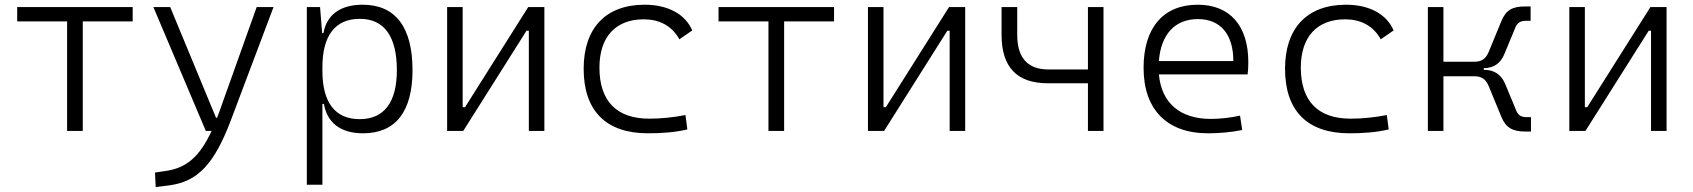

<svg xmlns="http://www.w3.org/2000/svg" viewBox="-20 -547 7071 802"><path d="M260.3 0H325.7V-457.5H534.2V-517.6H51.8V-457.5H260.3Z M630.4 234.4 688 227.1C804.7 211.4 874.5 140.6 944.8 -45.9L1122.6 -517.6H1052.2L892.6 -70.3C890.6 -64.9 888.7 -60.1 886.7 -55.2H882.3L690.9 -517.6H620.6L839.8 0H863.8C813.5 108.9 757.8 153.8 676.3 166.5L627.4 173.8Z M1261.7 224.6H1326.7V-112.8H1333C1346.2 -36.6 1399.9 9.8 1496.6 9.8C1632.3 9.8 1703.1 -80.6 1703.1 -253.9C1703.1 -433.6 1631.8 -527.3 1494.6 -527.3C1402.3 -527.3 1344.7 -485.8 1331.1 -408.7H1325.7L1316.9 -517.6H1261.7ZM1326.7 -251V-266.1C1326.7 -398.9 1380.4 -468.3 1482.9 -468.3C1585 -468.3 1637.7 -395 1637.7 -253.9C1637.7 -119.6 1584.5 -49.3 1482.4 -49.3C1379.9 -49.3 1326.7 -118.7 1326.7 -251Z M1847.7 0H1915L2179.2 -418.5H2189V0H2253.9V-517.6H2186.5L1922.4 -99.1H1912.6V-517.6H1847.7Z M2686.5 9.8C2740.2 9.8 2797.9 6.3 2851.1 -6.3L2843.3 -66.4C2794.4 -57.1 2743.2 -51.3 2691.9 -51.3C2556.2 -51.3 2483.9 -124.5 2483.9 -264.6C2483.9 -393.6 2552.2 -466.3 2668.9 -466.3C2730.5 -466.3 2784.7 -442.4 2817.9 -382.8L2871.6 -419.9C2842.3 -488.3 2769.5 -527.3 2672.9 -527.3C2509.3 -527.3 2418 -428.7 2418 -259.8C2418 -83.5 2511.7 9.8 2686.5 9.8Z M3189.9 0H3255.4V-457.5H3463.9V-517.6H2981.4V-457.5H3189.9Z M3605.5 0H3672.9L3937 -418.5H3946.8V0H4011.7V-517.6H3944.3L3680.2 -99.1H3670.4V-517.6H3605.5Z M4356.9 -199.2H4524.4V0H4589.4V-517.6H4524.4V-256.8H4360.4C4272.5 -256.8 4229 -305.2 4229 -401.9V-517.6H4163.6V-401.9C4163.6 -266.6 4227.5 -199.2 4356.9 -199.2Z M5025.9 9.8C5072.3 9.8 5123.5 5.4 5168.9 -3.9L5159.7 -64C5120.1 -55.2 5076.2 -50.3 5037.6 -50.3C4908.7 -50.3 4831.5 -117.2 4820.8 -236.3H5191.4C5193.4 -250 5194.3 -268.1 5194.3 -287.1C5194.3 -440.4 5116.7 -527.3 4982.9 -527.3C4839.4 -527.3 4756.8 -431.2 4756.8 -263.7C4756.8 -89.4 4854.5 9.8 5025.9 9.8ZM4820.8 -292C4829.1 -403.3 4887.7 -467.3 4983.9 -467.3C5077.6 -467.3 5131.8 -403.8 5131.8 -292Z M5616.2 9.8C5669.9 9.8 5727.5 6.3 5780.8 -6.3L5772.9 -66.4C5724.1 -57.1 5672.9 -51.3 5621.6 -51.3C5485.8 -51.3 5413.6 -124.5 5413.6 -264.6C5413.6 -393.6 5481.9 -466.3 5598.6 -466.3C5660.2 -466.3 5714.4 -442.4 5747.6 -382.8L5801.3 -419.9C5772 -488.3 5699.2 -527.3 5602.5 -527.3C5439 -527.3 5347.7 -428.7 5347.7 -259.8C5347.7 -83.5 5441.4 9.8 5616.2 9.8Z M5944.3 0H6009.3V-228.5H6138.2C6170.4 -228.5 6187.5 -214.8 6199.2 -185.5L6251 -59.6C6270 -13.2 6298.3 2.4 6351.6 2.4H6375V-57.6H6357.4C6335 -57.6 6321.8 -64.9 6314 -84L6267.1 -196.8C6250.5 -235.8 6221.2 -255.4 6178.2 -255.4H6177.7V-262.2C6219.7 -262.7 6247.6 -282.2 6263.7 -320.8L6310.5 -433.6C6318.8 -452.6 6332 -460 6354 -460H6373.5V-520H6350.1C6296.4 -520 6270 -504.4 6251 -458L6199.2 -332C6187.5 -302.7 6170.4 -289.1 6138.2 -289.1H6009.3V-517.6H5944.3Z M6535.2 0H6602.5L6866.7 -418.5H6876.5V0H6941.4V-517.6H6874L6609.9 -99.1H6600.1V-517.6H6535.2Z"/></svg>

Font: Cascadia Code Light
Style: Regular
Weight: 300
Monospace: yes
Designer: Aaron Bell
Foundry: Saja Typeworks
Version: Version 2404.023